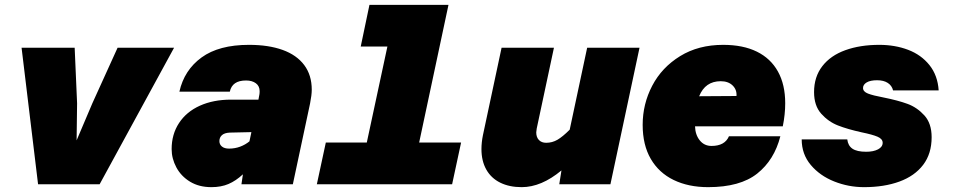

<svg xmlns="http://www.w3.org/2000/svg" viewBox="-20 -760 3940 792"><path d="M69 -563H288L298 -334L296 -181L361 -334L465 -563H698L391 0H137Z M982 -41Q953 -14 922.5 -1Q892 12 852 12Q801 12 764 -10.5Q727 -33 707.5 -69.5Q688 -106 688 -145Q688 -206 718.5 -252.5Q749 -299 804.5 -324Q860 -349 933 -349H1046L1050 -370Q1051 -375 1051 -384Q1051 -405 1035.5 -416.5Q1020 -428 995 -428Q966 -428 949.5 -416.5Q933 -405 928 -382H720Q740 -471 811.5 -523Q883 -575 1007 -575Q1088 -575 1146 -554Q1204 -533 1235 -491.5Q1266 -450 1266 -390Q1266 -368 1259 -333L1188 0H976ZM925 -147Q949 -147 970.5 -155Q992 -163 1009 -177L1017 -215L928 -213Q906 -212 895.5 -202.5Q885 -193 885 -178Q885 -164 895.5 -155.5Q906 -147 925 -147Z M1324 -172H1493L1578 -568H1468L1504 -740H1830L1709 -172H1882L1845 0H1287Z M2192 -214Q2192 -194 2203 -182.5Q2214 -171 2233 -171Q2258 -171 2279.5 -183.5Q2301 -196 2330 -225L2402 -563H2618L2498 0H2287L2296 -57Q2213 12 2132 12Q2081 12 2043.5 -6.5Q2006 -25 1986 -60.5Q1966 -96 1966 -145Q1966 -172 1972 -202L2049 -563H2265L2194 -230Q2192 -218 2192 -214Z M2631 -245Q2631 -331 2670.5 -406.5Q2710 -482 2785.5 -528.5Q2861 -575 2963 -575Q3045 -575 3102 -547Q3159 -519 3189 -465Q3219 -411 3219 -334Q3219 -288 3209 -239H2847Q2848 -204 2866.5 -181Q2885 -158 2915 -158Q2970 -158 2987 -198H3199Q3174 -100 3103.5 -44Q3033 12 2901 12Q2820 12 2759 -17.5Q2698 -47 2664.5 -104.5Q2631 -162 2631 -245ZM3018 -364Q3020 -390 3002 -407.5Q2984 -425 2953 -425Q2889 -425 2864 -363Z M3287 -185H3475Q3478 -159 3496.5 -146.5Q3515 -134 3553 -134Q3583 -134 3602 -144Q3621 -154 3621 -171Q3621 -187 3600 -196Q3579 -205 3535 -214Q3476 -227 3436.5 -242.5Q3397 -258 3367.5 -291Q3338 -324 3338 -380Q3338 -443 3372 -487Q3406 -531 3467 -553Q3528 -575 3607 -575Q3672 -575 3726 -554.5Q3780 -534 3814 -491.5Q3848 -449 3852 -387H3664Q3659 -407 3642 -418Q3625 -429 3598 -429Q3570 -429 3555 -420Q3540 -411 3540 -397Q3540 -382 3560.5 -374Q3581 -366 3624 -358Q3684 -346 3723.5 -331.5Q3763 -317 3793 -284Q3823 -251 3823 -194Q3823 -126 3788 -80Q3753 -34 3690 -11Q3627 12 3544 12Q3480 12 3421 -11.5Q3362 -35 3324.5 -79.5Q3287 -124 3287 -185Z"/></svg>

Font: Azeret Mono Black
Style: Italic
Weight: 900
Italic angle: -12°
Designer: Martin Vácha
Foundry: Displaay
Version: Version 1.000; Glyphs 3.0.3, build 3074